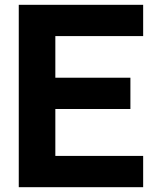

<svg xmlns="http://www.w3.org/2000/svg" viewBox="-20 -760 664 798"><path d="M575 -610H210V-437H522V-307H210V-112H575V18H58V-740H575Z"/></svg>

Font: SUITE Heavy
Style: Regular
Weight: 900
Designer: Sun
Foundry: Sun
Version: Version 2.040